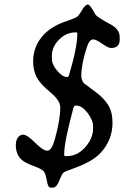

<svg xmlns="http://www.w3.org/2000/svg" viewBox="-20 -758 576 860"><path d="M212.4 -507.8V-494.6Q212.4 -468.8 236.3 -440.9Q260.3 -413.1 279.3 -413.1H281.7Q286.6 -413.1 289.1 -421.4Q326.2 -544.9 326.2 -605V-607.4Q326.2 -612.8 321.8 -612.8H316.9Q276.9 -612.8 244.6 -580.6Q212.4 -548.3 212.4 -507.8ZM267.6 -68.8V-64Q267.6 -58.6 272.9 -58.6H278.8Q326.2 -58.6 361.6 -98.4Q397 -138.2 397 -182.6V-191.4Q397 -220.2 371.8 -252.7Q346.7 -285.2 321.8 -285.2H319.3Q311.5 -285.2 309.1 -275.4Q267.6 -123 267.6 -68.8ZM215.8 82.5H206.1Q195.3 82.5 189.9 52Q184.6 21.5 177 10.7Q169.4 0 131.3 -14.2Q93.3 -28.3 78.6 -41Q50.8 -65.4 50.8 -107.4Q50.8 -128.4 59.8 -141.6Q68.8 -154.8 85 -154.8Q101.1 -154.8 137 -118.9Q172.9 -83 192.1 -83Q211.4 -83 225.6 -134.3Q250 -222.2 250 -276.9Q250 -308.1 205.1 -345Q160.2 -381.8 144.3 -412.4Q128.4 -442.9 128.4 -482.9Q128.4 -552.7 177.2 -604Q213.9 -642.1 278.8 -663.6Q311.5 -674.8 321.8 -680.4Q332 -686 346.9 -711.9Q361.8 -737.8 374 -737.8Q383.3 -737.8 406.7 -694.3Q413.6 -681.6 475.1 -648.9Q516.1 -627 516.1 -592.3V-580.1Q516.1 -543 477.5 -543Q464.8 -543 437.5 -562.3Q410.2 -581.5 397.5 -581.5Q380.4 -581.5 369.6 -548.3Q344.2 -470.7 344.2 -419.9Q344.2 -399.4 355.5 -385.3L411.1 -343.8Q445.3 -318.4 464.6 -287.4Q483.9 -256.3 483.9 -208.5Q483.9 -130.4 430.2 -72.8Q394.5 -34.7 317.4 -6.8Q271.5 9.8 264.4 15.1Q257.3 20.5 245.4 51.5Q233.4 82.5 215.8 82.5Z"/></svg>

Font: Averia Libre
Style: Italic
Weight: 400
Italic angle: -7.90001°
Version: Version 1.002